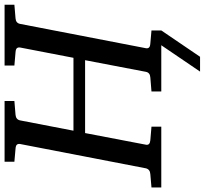

<svg xmlns="http://www.w3.org/2000/svg" viewBox="-62 -664 877 822"><g transform="rotate(-90 376.0 -252.5)"><path d="M-15.1 0V-42L42 -46.9Q62.5 -48.3 66.9 -65.9L170.9 -604Q172.4 -612.3 168.5 -617.7Q164.6 -623 150.9 -624L95.2 -628.9V-670.9H355V-628.9L295.9 -624Q275.4 -622.1 272 -604L228 -376H540L584 -604Q585.4 -612.3 581.5 -617.7Q577.6 -623 564 -624L506.8 -628.9V-670.9H767.1V-628.9L709 -624Q688.5 -622.6 685.1 -604L581.1 -65.9Q579.6 -58.6 583.5 -53.2Q587.4 -47.9 601.1 -46.9L657.2 -42V0H396V-42L456.1 -46.9Q476.6 -48.3 480 -65.9L529.8 -326.2H217.8L168 -65.9Q164.6 -48.8 187 -46.9L245.1 -42V0ZM481 166 593.8 0V-42H657.2V0L544.4 166Z"/></g></svg>

Font: Charis
Style: Italic
Weight: 400
Italic angle: -11°
Designer: Walt Agee, Miriam Martin, Annie Olsen, Victor Gaultney, Lorna Priest, Alan Ward, Bob Hallissy, Martin Hosken, Sharon Cor
Foundry: SIL Global
Version: Version 7.000